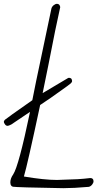

<svg xmlns="http://www.w3.org/2000/svg" viewBox="-25 -977 583 1004"><path d="M464 -29Q464 -21 457 -12Q450 -3 440 0Q360 7 306 7Q182 5 116.5 3Q51 1 43.5 -0.5Q36 -2 34 -6Q29 -12 29 -23Q29 -44 44 -65Q73 -109 132 -392L34 -326Q20 -319 15 -319Q6 -319 1 -327Q-5 -335 -5 -340Q-5 -345 1 -351Q7 -357 144 -453L164 -553L183 -643Q209 -763 244 -933Q247 -943 256 -950Q265 -957 273 -957Q287 -957 290 -940Q268 -844 227 -632Q213 -560 198 -490L208 -496L331 -569Q332 -570 336 -570Q340 -570 344.5 -568Q349 -566 350 -562Q352 -556 352 -554Q352 -547 345 -541Q329 -529 327 -527L240 -465L185 -428Q118 -114 100 -54Q207 -36 273 -36Q347 -38 381 -40Q415 -42 447 -46Q464 -46 464 -29Z"/></svg>

Font: Bad Script
Style: Regular
Weight: 400
Italic angle: -10°
Designer: Roman Shchyukin (Gaslight Type Foundry), Cyreal (Charset Expansion)
Foundry: Gaslight
Version: Version 2.000